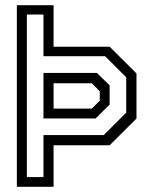

<svg xmlns="http://www.w3.org/2000/svg" viewBox="-20 -720 591 740"><path d="M45 0V-700H186.5V-540H402.5L506 -437V-263L402.5 -160H186.5V0ZM83.5 -37.5H147.5V-199.5H380L466.5 -286V-422L385 -503.5H147.5V-664H83.5ZM147.5 -263.5V-439H353.5L402.5 -391V-317L348.5 -263.5ZM186.5 -301.5H334L364.5 -332V-368L334 -399H186.5Z"/></svg>

Font: Tourney Condensed
Style: Regular
Weight: 400
Width: 3
Designer: Tyler Finck
Foundry: Etcetera Type Co
Version: Version 1.010; ttfautohint (v1.8.3)